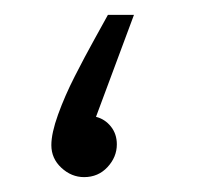

<svg xmlns="http://www.w3.org/2000/svg" viewBox="-20 -238 299 258"><path d="M93 0Q76 0 62.5 -12.5Q49 -25 49 -43Q49 -59 58 -84Q67 -109 80.5 -135.5Q94 -162 106.5 -184.5Q119 -207 125 -218H160L109 -81Q121 -78 129 -68Q137 -58 137 -44Q137 -27 124.5 -13.5Q112 0 93 0Z"/></svg>

Font: Noto Sans Thaana ExtraLight
Style: Regular
Weight: 200
Designer: David Williams
Foundry: Google Inc.
Version: Version 3.001; ttfautohint (v1.8.4.7-5d5b)